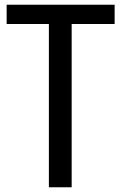

<svg xmlns="http://www.w3.org/2000/svg" viewBox="-20 -789 512 809"><path d="M463 -769V-688H265L282 -706V0H186V-706L204 -688H8V-769Z"/></svg>

Font: Yaldevi Medium
Style: Regular
Weight: 500
Designer: Sol Matas, Rajitha Manaperi, Kosala Senevirathne
Foundry: Mooniak
Version: Version 1.100